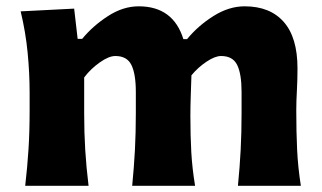

<svg xmlns="http://www.w3.org/2000/svg" viewBox="-20 -597 1035 617"><path d="M744.6 0Q750.5 -59.6 753.4 -115Q756.3 -170.4 756.3 -232.9V-301.3Q756.3 -359.4 742.2 -388.2Q728 -417 690.4 -417Q670.9 -417 643.6 -398.7Q616.2 -380.4 595.2 -355Q594.2 -324.7 593 -289.1Q591.8 -253.4 591.8 -225.1Q591.8 -161.1 594.7 -108.4Q597.7 -55.7 606.9 0H404.8Q410.6 -59.6 413.6 -115Q416.5 -170.4 416.5 -232.9V-301.3Q416.5 -359.4 402.3 -388.2Q388.2 -417 350.6 -417Q329.6 -417 300.3 -396.2Q271 -375.5 250.5 -348.1V-232.9Q250.5 -170.4 253.9 -115Q257.3 -59.6 264.6 0H61Q67.9 -59.6 71.5 -116.2Q75.2 -172.9 75.2 -242.2V-298.3Q75.2 -362.3 68.8 -427.7Q62.5 -493.2 46.4 -560.5L218.3 -569.3L229.5 -472.2H244.1Q278.8 -514.2 327.1 -545.4Q375.5 -576.7 425.8 -576.7Q536.6 -576.7 569.3 -471.2H581.1Q616.7 -514.6 666.3 -545.7Q715.8 -576.7 766.1 -576.7Q847.7 -576.7 891.8 -526.6Q936 -476.6 936 -377.4Q936 -340.8 934.1 -306.2Q932.1 -271.5 932.1 -242.2Q932.1 -172.9 934.8 -116.2Q937.5 -59.6 946.8 0Z"/></svg>

Font: Pinar-DS1-FD Bold
Style: Regular
Weight: 700
Designer: Amin Abedi
Version: Version 2.000